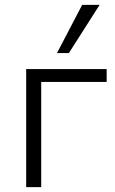

<svg xmlns="http://www.w3.org/2000/svg" viewBox="-20 -772 476 792"><path d="M88 0V-487H420V-434H150V0ZM215 -553 319 -752H391L264 -553Z"/></svg>

Font: Nunito Sans 11pt Light
Style: Regular
Weight: 300
Version: Version 3.101;gftools[0.9.27]